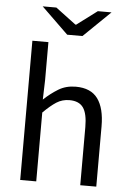

<svg xmlns="http://www.w3.org/2000/svg" viewBox="-59 -935 663 978"><g transform="rotate(5 272.0 -445.5)"><path d="M82 0V-712H164V-518L161 -418Q196 -451 234.5 -474.5Q273 -498 323 -498Q400 -498 435.5 -449.5Q471 -401 471 -308V0H389V-297Q389 -366 367.5 -396.5Q346 -427 297 -427Q260 -427 230.5 -408Q201 -389 164 -352V0ZM256 -758 119 -891H189L293 -813H297L401 -891H471L334 -758Z"/></g></svg>

Font: Source Sans 3
Style: Regular
Weight: 400
Designer: Paul D. Hunt
Foundry: Adobe
Version: Version 3.046;hotconv 1.0.118;makeotfexe 2.5.65603